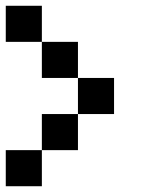

<svg xmlns="http://www.w3.org/2000/svg" viewBox="-20 -645 540 665"><path d="M0 -500V-625H125V-500ZM125 -375V-500H250V-375ZM250 -375H375V-250H250ZM250 -125H125V-250H250ZM125 -125V0H0V-125Z"/></svg>

Font: Tiny5
Style: Regular
Weight: 400
Designer: Stefan Schmidt
Foundry: Made with Bits'n'Picas by Kreative Software
Version: Version 1.002; ttfautohint (v1.8.4.7-5d5b)